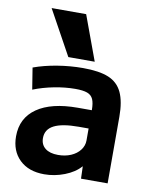

<svg xmlns="http://www.w3.org/2000/svg" viewBox="-88 -856 737 931"><g transform="rotate(10 280.0 -390.0)"><path d="M194 10Q117 10 72.5 -33Q28 -76 28 -148Q28 -238 98.5 -287Q169 -336 299 -336H368Q368 -371 359.5 -390Q351 -409 330.5 -416.5Q310 -424 272 -424Q222 -424 168 -413.5Q114 -403 66 -384L49 -490Q101 -509 164.5 -519.5Q228 -530 291 -530Q371 -530 417 -511Q463 -492 484 -447.5Q505 -403 505 -328V0H374L372 -60H371Q343 -28 294 -9Q245 10 194 10ZM244 -94Q279 -94 307 -106Q335 -118 351.5 -139.5Q368 -161 368 -187V-246H319Q238 -246 198 -225.5Q158 -205 158 -162Q158 -130 180.5 -112Q203 -94 244 -94ZM211 -570 90 -790H260L341 -570Z"/></g></svg>

Font: M PLUS 1
Style: Bold
Weight: 700
Designer: Coji Morishita
Foundry: UNDERFOREST DESIGN
Version: Version 1.001